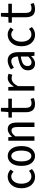

<svg xmlns="http://www.w3.org/2000/svg" viewBox="1602 -2338 750 3993"><g transform="rotate(-90 1976.5 -342.0)"><path d="M294.9 12.7Q192.4 12.7 125 -64Q57.6 -140.6 57.6 -271.5Q57.6 -402.3 128.4 -479.5Q199.2 -556.6 300.8 -556.6Q382.8 -556.6 447.3 -494.1L400.4 -434.6Q354.5 -482.4 305.7 -482.4Q238.3 -482.4 195.3 -423.8Q152.3 -365.2 152.3 -271.5Q152.3 -177.7 194.3 -120.6Q236.3 -63.5 303.7 -63.5Q368.2 -63.5 418 -115.2L457 -53.7Q388.7 12.7 294.9 12.7Z M522.5 -271.5Q522.5 -409.2 581.1 -482.4Q639.6 -555.7 728.5 -555.7Q817.4 -555.7 876 -482.4Q934.6 -409.2 934.6 -271.5Q934.6 -134.8 876 -61.5Q817.4 11.7 728.5 11.7Q639.6 11.7 581.1 -61.5Q522.5 -134.8 522.5 -271.5ZM840.8 -271.5Q840.8 -371.1 810.1 -426.3Q779.3 -481.4 728.5 -481.4Q677.7 -481.4 647 -426.3Q616.2 -371.1 616.2 -271.5Q616.2 -172.9 647 -118.7Q677.7 -64.5 728.5 -64.5Q779.3 -64.5 810.1 -118.7Q840.8 -172.9 840.8 -271.5Z M1045.9 0V-543.9H1119.1L1127 -468.8H1130.9Q1206.1 -555.7 1285.2 -555.7Q1357.4 -555.7 1390.6 -507.3Q1423.8 -459 1423.8 -360.4V0H1331.1V-349.6Q1331.1 -417 1313.5 -447.3Q1295.9 -477.5 1252.9 -477.5Q1196.3 -477.5 1137.7 -397.5V0Z M1808.6 11.7Q1716.8 11.7 1677.7 -39.1Q1638.7 -89.8 1638.7 -185.5V-469.7H1526.4V-539.1L1642.6 -543.9L1653.3 -697.3H1729.5V-543.9H1919.9V-469.7H1729.5V-183.6Q1729.5 -122.1 1752.4 -91.3Q1775.4 -60.5 1829.1 -60.5Q1870.1 -60.5 1915 -82L1934.6 -14.6Q1872.1 11.7 1808.6 11.7Z M2088.9 0V-543.9H2162.1L2169.9 -431.6H2173.8Q2250 -555.7 2352.5 -555.7Q2394.5 -555.7 2438.5 -539.1L2418 -460Q2384.8 -474.6 2345.7 -474.6Q2246.1 -474.6 2180.7 -341.8V0Z M2651.4 12.7Q2586.9 12.7 2548.3 -26.4Q2509.8 -65.4 2509.8 -136.7Q2509.8 -225.6 2580.1 -273.9Q2650.4 -322.3 2796.9 -343.8Q2796.9 -404.3 2773.4 -443.4Q2750 -482.4 2699.2 -482.4Q2642.6 -482.4 2566.4 -426.8L2530.3 -489.3Q2625 -556.6 2714.8 -556.6Q2797.9 -556.6 2842.8 -499Q2887.7 -441.4 2887.7 -341.8V0H2813.5L2804.7 -67.4H2801.8Q2731.4 12.7 2651.4 12.7ZM2677.7 -60.5Q2733.4 -60.5 2796.9 -129.9V-284.2Q2687.5 -266.6 2643.6 -234.4Q2599.6 -202.1 2599.6 -146.5Q2599.6 -102.5 2621.1 -81.5Q2642.6 -60.5 2677.7 -60.5Z M3248 12.7Q3145.5 12.7 3078.1 -64Q3010.7 -140.6 3010.7 -271.5Q3010.7 -402.3 3081.5 -479.5Q3152.3 -556.6 3253.9 -556.6Q3335.9 -556.6 3400.4 -494.1L3353.5 -434.6Q3307.6 -482.4 3258.8 -482.4Q3191.4 -482.4 3148.4 -423.8Q3105.5 -365.2 3105.5 -271.5Q3105.5 -177.7 3147.5 -120.6Q3189.5 -63.5 3256.8 -63.5Q3321.3 -63.5 3371.1 -115.2L3410.2 -53.7Q3341.8 12.7 3248 12.7Z M3783.2 11.7Q3691.4 11.7 3652.3 -39.1Q3613.3 -89.8 3613.3 -185.5V-469.7H3501V-539.1L3617.2 -543.9L3627.9 -697.3H3704.1V-543.9H3894.5V-469.7H3704.1V-183.6Q3704.1 -122.1 3727.1 -91.3Q3750 -60.5 3803.7 -60.5Q3844.7 -60.5 3889.6 -82L3909.2 -14.6Q3846.7 11.7 3783.2 11.7Z"/></g></svg>

Font: GenEi Gothic M Regular
Style: Regular
Weight: 400
Designer: o_tamon (Modified); [Source Han Sans]
Ryoko NISHIZUKA  (kana & ideographs); Paul D. Hunt (Latin, Greek & Cyrillic); Wenl
Version: Version 1.1a;Original Version 1.004